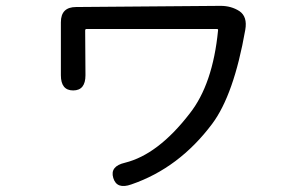

<svg xmlns="http://www.w3.org/2000/svg" viewBox="-20 -561 1040 656"><path d="M429 69Q379 87 367 47Q355 7 407 -5Q520 -33 628 -173Q707 -273 725 -457Q726 -462 721 -462H276Q271 -462 271 -457L272 -304Q272 -252 230 -252Q188 -252 188 -304V-485Q188 -537 240 -537L734 -541Q770 -541 798 -523Q826 -504 818 -459Q779 -237 705 -138Q592 13 429 69Z"/></svg>

Font: Resource Han Rounded CN
Style: Regular
Weight: 400
Designer: Cyano Hao (round all glyphs); Ryoko NISHIZUKA  (kana, bopomofo & ideographs); Paul D. Hunt (Latin, Greek & Cyrillic); Sa
Foundry: Cyano Hao
Version: 0.990